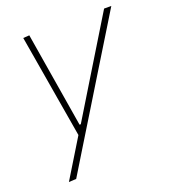

<svg xmlns="http://www.w3.org/2000/svg" viewBox="-128 -588 768 875"><g transform="rotate(-20 256.0 -151.0)"><path d="M56 194Q84 148 113 100.8Q142 53.5 170 7.5Q162 -40.5 153.5 -90Q145 -139.5 137 -187L122 -276Q113 -329.5 103.5 -385.2Q94 -441 85 -494L115 -496Q127 -423.5 138.2 -355Q149.5 -286.5 161.5 -214L191 -35H197L307 -215.5Q350.5 -287 392.5 -355.5Q434.5 -424 477 -494H512Q487.5 -454 464.8 -416.8Q442 -379.5 414.5 -334.8Q387 -290 349 -228L264 -89Q205.5 6.5 165.2 72.2Q125 138 92 192Z"/></g></svg>

Font: Commissioner Thin
Style: Italic
Weight: 100
Italic angle: -12°
Designer: Kostas Bartsokas
Foundry: Kostas Bartsokas
Version: Version 1.000; ttfautohint (v1.8.3)